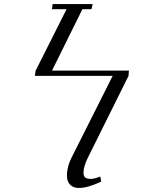

<svg xmlns="http://www.w3.org/2000/svg" viewBox="-20 -722 699 941"><path d="M150.9 -350.1 154.8 -376 306.2 -676.8H234.9L237.8 -702.1H434.1L428.2 -676.8H383.8L234.9 -376H611.8L609.9 -350.1L413.1 45.9Q389.2 92.3 389.2 124Q389.2 141.1 397.7 147.9Q406.2 154.8 424.8 154.8Q442.9 154.8 471.2 143.1L476.1 168Q410.6 199.2 366.2 199.2Q339.8 199.2 324 183.6Q308.1 168 308.1 139.2Q308.1 93.3 333 45.9L532.2 -350.1Z"/></svg>

Font: Dehuti Alt
Style: Italic
Weight: 400
Version: Version 1.2